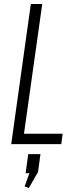

<svg xmlns="http://www.w3.org/2000/svg" viewBox="-20 -720 372 959"><path d="M88 -52H293L286 0H36L134 -700H191L94 -11ZM182 50 170 139 124 219 103 211 144 98 166 145H108L121 50Z"/></svg>

Font: Pathway Extreme Condensed Thin
Style: Italic
Weight: 250
Width: 3
Italic angle: -8°
Version: Version 1.001;gftools[0.9.26]